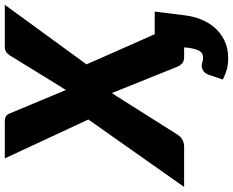

<svg xmlns="http://www.w3.org/2000/svg" viewBox="-154 -664 948 780"><g transform="rotate(-90 320.0 -274.0)"><path d="M571 -119.5H663L647.5 4.5Q643.5 37 631.2 68.2Q619 99.5 597.8 124Q576.5 148.5 545.5 163.8Q514.5 179 472.5 179Q450 179 430.5 174Q411 169 387 157.5L406.5 99Q413.5 82.5 423.5 77Q433.5 71.5 442 71.5Q450.5 71.5 458.2 74.2Q466 77 476.5 77Q495 77 503.5 61.5Q512 46 516 16L517.5 0H477.5Q461.5 0 452.8 -8Q444 -16 439.5 -26L332 -293.5Q330 -290 328 -287Q326 -284 323.5 -281L162.5 -26Q152.5 -11.5 140.2 -5.8Q128 0 113.5 0H-49.5L224.5 -389L66.5 -728.5H214.5Q230.5 -728.5 237.2 -724.2Q244 -720 248.5 -710L344.5 -480Q349.5 -489.5 356.5 -499.5L484.5 -707.5Q492 -718.5 500 -723.5Q508 -728.5 519.5 -728.5H690.5L448.5 -396.5Z"/></g></svg>

Font: Lato ExtraBold
Style: Italic
Weight: 800
Italic angle: -7°
Designer: Lukasz Dziedzic with Adam Twardoch and Botio Nikoltchev
Foundry: tyPoland Lukasz Dziedzic
Version: Version 2.015; 2015-08-06; http://www.latofonts.com/